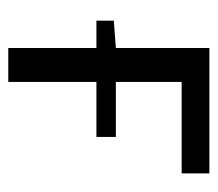

<svg xmlns="http://www.w3.org/2000/svg" viewBox="-51 -475 526 464"><g transform="rotate(90 212.0 -243.0)"><path d="M30 -213V-255L96 -260V-486H399V-419H178V-260H311V-213H178V0H96V-213Z"/></g></svg>

Font: Processing Sans Pro
Style: Regular
Weight: 400
Designer: Paul D. Hunt
Foundry: Adobe Systems Incorporated
Version: Version 2.020;PS 2.000;hotconv 1.0.86;makeotf.lib2.5.63406